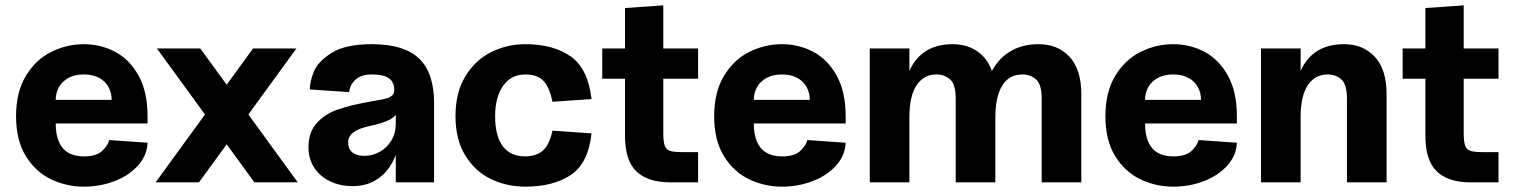

<svg xmlns="http://www.w3.org/2000/svg" viewBox="-20 -681 5656 717"><path d="M40 -247Q40 -337 76.5 -397.5Q113 -458 171 -487Q229 -516 293 -516Q356 -516 410 -487.5Q464 -459 497.5 -398.5Q531 -338 531 -247V-220H188Q188 -180 199.5 -152.5Q211 -125 234.5 -111Q258 -97 293 -97Q339 -97 360.5 -116.5Q382 -136 388 -158L531 -148Q529 -100 495 -62.5Q461 -25 407.5 -4.5Q354 16 293 16Q228 16 170.5 -11.5Q113 -39 76.5 -98Q40 -157 40 -247ZM293 -403Q259 -403 235.5 -390Q212 -377 200 -355.5Q188 -334 188 -308H397Q397 -334 385.5 -355.5Q374 -377 350.5 -390Q327 -403 293 -403Z M566 -500H728L1092 0H930ZM925 -500H1087L723 0H561Z M1132 -131Q1132 -187 1162.5 -221Q1193 -255 1240 -271.5Q1287 -288 1359 -301L1381 -305Q1413 -310 1427 -314.5Q1441 -319 1448 -329Q1455 -339 1451 -360Q1446 -382 1426.5 -392.5Q1407 -403 1369 -403Q1328 -403 1307 -383Q1286 -363 1284 -337L1137 -347Q1137 -376 1152 -413.5Q1167 -451 1218.5 -483.5Q1270 -516 1369 -516Q1489 -516 1545 -462.5Q1601 -409 1601 -296V0H1458V-129H1467Q1456 -89 1434.5 -57Q1413 -25 1378.5 -5.5Q1344 14 1296 14Q1251 14 1213.5 -3.5Q1176 -21 1154 -54Q1132 -87 1132 -131ZM1458 -219V-269H1467Q1460 -247 1435 -234Q1410 -221 1355 -209Q1318 -201 1299 -186Q1280 -171 1280 -149Q1280 -124 1296.5 -111.5Q1313 -99 1341 -99Q1371 -99 1398 -114Q1425 -129 1441.5 -156.5Q1458 -184 1458 -219Z M1681 -247Q1681 -335 1717.5 -395.5Q1754 -456 1813.5 -486Q1873 -516 1942 -516Q2046 -516 2111 -470.5Q2176 -425 2189 -311L2043 -301Q2032 -356 2009 -379.5Q1986 -403 1942 -403Q1889 -403 1859 -361Q1829 -319 1829 -248Q1829 -173 1857.5 -135Q1886 -97 1942 -97Q1982 -97 2007 -118.5Q2032 -140 2043 -193L2189 -183Q2177 -71 2111.5 -27.5Q2046 16 1942 16Q1872 16 1813 -12.5Q1754 -41 1717.5 -100.5Q1681 -160 1681 -247Z M2314 -174V-651L2457 -661V-185Q2457 -153 2462 -138Q2467 -123 2481 -118Q2495 -113 2525 -113H2587V0H2483Q2400 0 2357 -40.5Q2314 -81 2314 -174ZM2229 -500H2587V-387H2229Z M2647 -247Q2647 -337 2683.5 -397.5Q2720 -458 2778 -487Q2836 -516 2900 -516Q2963 -516 3017 -487.5Q3071 -459 3104.5 -398.5Q3138 -338 3138 -247V-220H2795Q2795 -180 2806.5 -152.5Q2818 -125 2841.5 -111Q2865 -97 2900 -97Q2946 -97 2967.5 -116.5Q2989 -136 2995 -158L3138 -148Q3136 -100 3102 -62.5Q3068 -25 3014.5 -4.5Q2961 16 2900 16Q2835 16 2777.5 -11.5Q2720 -39 2683.5 -98Q2647 -157 2647 -247ZM2900 -403Q2866 -403 2842.5 -390Q2819 -377 2807 -355.5Q2795 -334 2795 -308H3004Q3004 -334 2992.5 -355.5Q2981 -377 2957.5 -390Q2934 -403 2900 -403Z M3798 -403Q3767 -403 3744.5 -386Q3722 -369 3709.5 -333Q3697 -297 3697 -243L3651 -263Q3651 -342 3676 -399Q3701 -456 3747.5 -486Q3794 -516 3859 -516Q3930 -516 3974 -469Q4018 -422 4018 -329V0H3870V-313Q3870 -366 3849 -384.5Q3828 -403 3798 -403ZM3228 -500H3376V0H3228ZM3477 -403Q3430 -403 3403 -363Q3376 -323 3376 -243L3350 -263Q3350 -344 3370 -400.5Q3390 -457 3432 -486.5Q3474 -516 3538 -516Q3609 -516 3653 -469Q3697 -422 3697 -329V0H3549V-313Q3549 -366 3528 -384.5Q3507 -403 3477 -403Z M4108 -247Q4108 -337 4144.5 -397.5Q4181 -458 4239 -487Q4297 -516 4361 -516Q4424 -516 4478 -487.5Q4532 -459 4565.5 -398.5Q4599 -338 4599 -247V-220H4256Q4256 -180 4267.5 -152.5Q4279 -125 4302.5 -111Q4326 -97 4361 -97Q4407 -97 4428.5 -116.5Q4450 -136 4456 -158L4599 -148Q4597 -100 4563 -62.5Q4529 -25 4475.5 -4.5Q4422 16 4361 16Q4296 16 4238.5 -11.5Q4181 -39 4144.5 -98Q4108 -157 4108 -247ZM4361 -403Q4327 -403 4303.5 -390Q4280 -377 4268 -355.5Q4256 -334 4256 -308H4465Q4465 -334 4453.5 -355.5Q4442 -377 4418.5 -390Q4395 -403 4361 -403Z M4938 -403Q4891 -403 4864 -363Q4837 -323 4837 -243L4811 -263Q4811 -344 4831 -400.5Q4851 -457 4893 -486.5Q4935 -516 4999 -516Q5070 -516 5114 -469Q5158 -422 5158 -329V0H5010V-313Q5010 -366 4989 -384.5Q4968 -403 4938 -403ZM4689 -500H4837V0H4689Z M5303 -174V-651L5446 -661V-185Q5446 -153 5451 -138Q5456 -123 5470 -118Q5484 -113 5514 -113H5576V0H5472Q5389 0 5346 -40.5Q5303 -81 5303 -174ZM5218 -500H5576V-387H5218Z"/></svg>

Font: Uncut Sans VF
Style: Regular
Weight: 400
Designer: Kasper Nordkvist
Foundry: Uncut Type
Version: Version 1.100;FEAKit 1.0